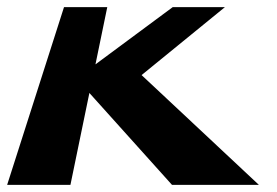

<svg xmlns="http://www.w3.org/2000/svg" viewBox="-36 -519 774 537"><path d="M688 -2 360 -309 593 -499H447L231 -339L264 -499H143L-16 -2H161L214 -259L445 -2Z"/></svg>

Font: Hussar Milosc
Style: Bold
Weight: 700
Foundry: Cannot Into Space Fonts
Version: Version 1.02